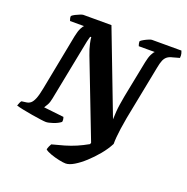

<svg xmlns="http://www.w3.org/2000/svg" viewBox="-166 -848 1158 1191"><g transform="rotate(20 413.5 -252.0)"><path d="M394 200Q378 200 349.5 194Q321 188 294 178.5Q267 169 254 158Q256 148 261 136.5Q266 125 270 119Q314 108 351.5 97Q389 86 424 71Q459 56 496 35L499 25L304 -480Q289 -519 282.5 -549Q276 -579 276 -591H269Q268 -587 265.5 -579Q263 -571 260 -557.5Q257 -544 253 -522L180 -151Q175 -124 165.5 -107Q156 -90 150 -82L283 -67Q285 -62 286.5 -53.5Q288 -45 286 -35Q267 -20 237 -10Q207 0 191 0Q181 0 155 -3.5Q129 -7 96 -12.5Q63 -18 34 -24Q5 -30 -11 -35Q-8 -45 -3.5 -55Q1 -65 5 -69L35 -73Q52 -75 64 -85Q76 -95 86 -119Q96 -143 105 -190L177 -562Q184 -596 194 -616Q204 -636 211 -640H118Q116 -645 113.5 -653Q111 -661 112 -671Q119 -678 133.5 -685.5Q148 -693 162.5 -698.5Q177 -704 182 -704H368L577 -158Q578 -186 579.5 -209Q581 -232 585 -257.5Q589 -283 595 -317L643 -559Q650 -594 660.5 -614.5Q671 -635 678 -639H572Q570 -644 568 -651.5Q566 -659 566 -670Q573 -677 587.5 -685Q602 -693 616 -698.5Q630 -704 635 -704H830Q832 -699 835.5 -687.5Q839 -676 837 -658L794 -646Q771 -641 758 -630.5Q745 -620 737.5 -602Q730 -584 724 -551L654 -195Q646 -150 641.5 -118Q637 -86 635 -62Q633 -38 633 -16Q613 23 581.5 61Q550 99 515.5 130.5Q481 162 449 181Q417 200 394 200Z"/></g></svg>

Font: Texturina 12pt ExtraBold
Style: Italic
Weight: 800
Italic angle: -11°
Designer: Guillermo Torres Carreño
Foundry: Omnibus-Type
Version: Version 1.002